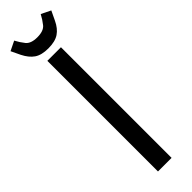

<svg xmlns="http://www.w3.org/2000/svg" viewBox="-297 -864 859 859"><g transform="rotate(-45 133.0 -434.5)"><path d="M176 -700V0H90V-700ZM133 -736Q90 -736 66 -752.5Q42 -769 25 -803L4 -847L49 -869Q61 -846 77 -826Q93 -806 133 -806Q173 -806 189 -826Q205 -846 217 -869L262 -847L241 -803Q225 -769 200.5 -752.5Q176 -736 133 -736Z"/></g></svg>

Font: Strait
Style: Regular
Weight: 400
Designer: Eduardo Rodriguez Tunni
Foundry: Eduardo Rodriguez Tunni
Version: Version 1.002; ttfautohint (v1.8.4.7-5d5b);gftools[0.9.23]